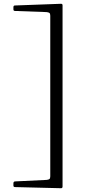

<svg xmlns="http://www.w3.org/2000/svg" viewBox="-20 -862 498 1016"><path d="M51 -812V-824Q51 -833 59 -833L303 -842Q311 -842 311 -834V125Q311 134 303 134L60 128Q51 128 51 120V108Q51 99 59 98L226 90Q237 89 241.5 85.5Q246 82 246 71V-779Q246 -790 241.5 -793.5Q237 -797 226 -798L60 -804Q51 -804 51 -812Z"/></svg>

Font: Hahmlet Light
Style: Regular
Weight: 300
Designer: Minjoo Ham & Mark Frömberg
Foundry: hypertype
Version: Version 1.002